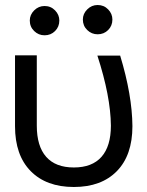

<svg xmlns="http://www.w3.org/2000/svg" viewBox="-20 -731 589 767"><path d="M40 -227V-510H127V-229Q127 -147 164.5 -104.5Q202 -62 275 -62Q348 -62 385.5 -104.5Q423 -147 423 -229Q422 -346 369 -509H460Q508 -351 509 -227Q509 -111 447 -47.5Q385 16 275 16Q165 16 102.5 -47.5Q40 -111 40 -227ZM217 -649Q217 -624 200 -607Q183 -590 158 -590Q134 -590 116.5 -607Q99 -624 99 -649Q99 -672 116.5 -689.5Q134 -707 158 -707Q183 -707 200 -689.5Q217 -672 217 -649ZM429 -653Q429 -628 412 -611Q395 -594 370 -594Q346 -594 328.5 -611Q311 -628 311 -653Q311 -676 328.5 -693.5Q346 -711 370 -711Q395 -711 412 -693.5Q429 -676 429 -653Z"/></svg>

Font: AtCorfu Sans
Style: AtCorfu Sans Regular
Weight: 400
Designer: Kostas Teopoulos
Foundry: Kostas Teopoulos
Version: Version 1.00 July 8, 2025, initial release